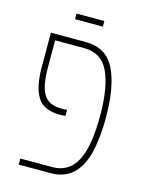

<svg xmlns="http://www.w3.org/2000/svg" viewBox="-107 -759 632 826"><g transform="rotate(15 209.0 -346.0)"><path d="M58 0V-27H201Q273 -27 307.5 -91.5Q342 -156 342 -293Q342 -419 310 -488Q278 -557 200 -557H71V-439Q71 -389 79 -353.5Q87 -318 109.5 -299Q132 -280 176 -280Q184 -280 189 -280.5Q194 -281 198 -282V-255Q194 -254 188 -253.5Q182 -253 173 -253Q100 -253 72.5 -298.5Q45 -344 45 -431V-584H200Q292 -584 330 -507Q368 -430 368 -293Q368 -141 326.5 -70.5Q285 0 202 0ZM130 -667V-692H254V-667Z"/></g></svg>

Font: Noto Sans Hebrew ExtraCondensed Thin
Style: Regular
Weight: 100
Width: 2
Designer: Monotype Design Team
Foundry: Monotype Imaging Inc.
Version: Version 2.004; ttfautohint (v1.8.4.7-5d5b)